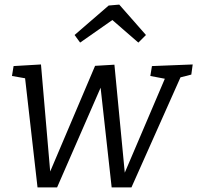

<svg xmlns="http://www.w3.org/2000/svg" viewBox="-20 -812 857 834"><path d="M143 2 89 -472 32 -482 39 -525 158 -532 198 -67 393 -526 477 -531 522 -62 696 -470 633 -482 640 -525 817 -532 811 -488 764 -476 551 2H465L417 -431L228 2ZM328 -627 304 -660 452 -788 498 -792 614 -660 581 -627 468 -725Z"/></svg>

Font: Bitter
Style: Italic
Weight: 400
Italic angle: -9°
Designer: Sol Matas, and Bitter project Authors
Foundry: Sol Matas
Version: Version 2.001